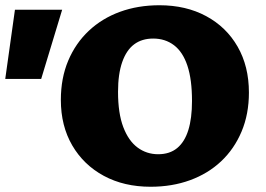

<svg xmlns="http://www.w3.org/2000/svg" viewBox="-26 -695 1015 732"><path d="M548 17Q447 17 370 -24.5Q293 -66 249.5 -140.5Q206 -215 206 -314Q206 -397 234 -463.5Q262 -530 312.5 -577.5Q363 -625 431.5 -650Q500 -675 582 -675Q683 -675 760 -633.5Q837 -592 880 -517Q923 -442 923 -342Q923 -260 895 -193.5Q867 -127 817 -80Q767 -33 698.5 -8Q630 17 548 17ZM577 -107Q621 -107 649.5 -130.5Q678 -154 692 -199Q706 -244 706 -310Q706 -392 688.5 -444.5Q671 -497 637.5 -522.5Q604 -548 558 -548Q515 -548 485.5 -526Q456 -504 440 -458.5Q424 -413 424 -345Q424 -263 444 -210.5Q464 -158 498.5 -132.5Q533 -107 577 -107ZM131 -394H-6L31 -658H211Z"/></svg>

Font: Ysabeau Office Black
Style: Regular
Weight: 900
Designer: Christian Thalmann (Catharsis Fonts)
Version: Version 2.001;gftools[0.9.30]; featfreeze: tnum,lnum,ss02